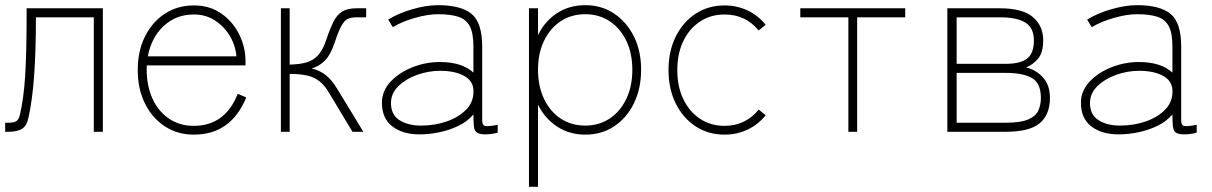

<svg xmlns="http://www.w3.org/2000/svg" viewBox="-20 -510 4691 743"><path d="M0 0V-35H11Q34 -35 43 -41Q52 -47 56 -62Q72 -127 77.5 -219Q83 -311 83 -443V-478H378V0H343V-443H119Q119 -311 112 -215.5Q105 -120 90 -54Q83 -22 64.5 -11Q46 0 11 0Z M730 11Q667 11 618 -21Q569 -53 541 -109.5Q513 -166 513 -239Q513 -312 541 -368.5Q569 -425 618 -457Q667 -489 730 -489Q793 -489 838 -456.5Q883 -424 906.5 -375Q930 -326 930 -275V-257H548Q545 -191 566 -138Q587 -85 629.5 -54Q672 -23 730 -23Q851 -23 900 -147L933 -133Q874 11 730 11ZM552 -292H895Q891 -335 869 -371.5Q847 -408 811.5 -431Q776 -454 730 -454Q662 -454 614 -410Q566 -366 552 -292Z M1067 0V-478H1101V-260Q1141 -261 1167.5 -269Q1194 -277 1212 -297.5Q1230 -318 1243 -357Q1257 -399 1270.5 -426Q1284 -453 1304.5 -465.5Q1325 -478 1360 -478H1397V-443H1360Q1339 -443 1326 -437Q1313 -431 1301.5 -410.5Q1290 -390 1275 -345Q1260 -299 1237.5 -276Q1215 -253 1186 -245Q1217 -238 1240.5 -219.5Q1264 -201 1285 -166Q1324 -102 1346 -66Q1368 -30 1377 -15Q1386 0 1386 0H1344L1255 -148Q1237 -179 1217 -195Q1197 -211 1169.5 -217.5Q1142 -224 1101 -224V0Z M1604 10Q1538 10 1498 -21Q1458 -52 1458 -112Q1458 -158 1491 -193.5Q1524 -229 1575.5 -249.5Q1627 -270 1682 -270Q1768 -270 1812 -229V-330Q1812 -382 1798 -408.5Q1784 -435 1754 -445Q1724 -455 1675 -455Q1635 -455 1585 -440.5Q1535 -426 1500 -405L1482 -434Q1520 -458 1574.5 -474Q1629 -490 1675 -490Q1764 -490 1805 -456Q1846 -422 1846 -330V-44Q1846 -25 1857.5 -22.5Q1869 -20 1906 -27V3Q1898 6 1884 8Q1870 10 1860 10Q1836 10 1826 3.5Q1816 -3 1814 -20Q1812 -37 1812 -67Q1789 -40 1754 -23Q1719 -6 1679.5 2Q1640 10 1604 10ZM1609 -24Q1663 -24 1710 -40.5Q1757 -57 1786 -88Q1815 -119 1812 -164Q1809 -199 1774 -217.5Q1739 -236 1683 -236Q1638 -236 1594.5 -220.5Q1551 -205 1522 -177Q1493 -149 1493 -111Q1493 -66 1526 -45Q1559 -24 1609 -24Z M2027 213V-478H2062V-374Q2088 -428 2135.5 -459Q2183 -490 2245 -490Q2308 -490 2356.5 -457.5Q2405 -425 2433 -369Q2461 -313 2461 -240Q2461 -167 2433 -110Q2405 -53 2356.5 -21Q2308 11 2245 11Q2183 11 2135.5 -20.5Q2088 -52 2062 -105V213ZM2245 -24Q2298 -24 2339 -51Q2380 -78 2403.5 -127Q2427 -176 2427 -240Q2427 -304 2403.5 -352.5Q2380 -401 2339 -428Q2298 -455 2245 -455Q2191 -455 2150 -428Q2109 -401 2085.5 -352.5Q2062 -304 2062 -240Q2062 -176 2085.5 -127Q2109 -78 2150 -51Q2191 -24 2245 -24Z M2784 11Q2721 11 2672 -21Q2623 -53 2595 -109.5Q2567 -166 2567 -239Q2567 -312 2595 -368.5Q2623 -425 2672 -457Q2721 -489 2784 -489Q2831 -489 2872 -470Q2913 -451 2943 -414L2916 -392Q2865 -454 2784 -454Q2731 -454 2689.5 -427Q2648 -400 2624.5 -351.5Q2601 -303 2601 -239Q2601 -175 2624.5 -126Q2648 -77 2689.5 -50Q2731 -23 2784 -23Q2865 -23 2916 -86L2943 -64Q2913 -27 2872 -8Q2831 11 2784 11Z M3263 0V-443H3077V-478H3483V-443H3297V0Z M3646 0V-478H3848Q3937 -478 3977 -444Q4017 -410 4017 -354Q4017 -307 3997.5 -283.5Q3978 -260 3951 -249Q3989 -240 4016 -210.5Q4043 -181 4043 -131Q4043 -67 4004 -33.5Q3965 0 3870 0ZM3682 -35H3870Q3931 -35 3960.5 -48.5Q3990 -62 3999 -84Q4008 -106 4008 -131Q4008 -188 3973.5 -208Q3939 -228 3871 -228H3682ZM3682 -263H3871Q3930 -263 3955.5 -284Q3981 -305 3981 -354Q3981 -401 3949 -422Q3917 -443 3848 -443H3682Z M4309 10Q4243 10 4203 -21Q4163 -52 4163 -112Q4163 -158 4196 -193.5Q4229 -229 4280.5 -249.5Q4332 -270 4387 -270Q4473 -270 4517 -229V-330Q4517 -382 4503 -408.5Q4489 -435 4459 -445Q4429 -455 4380 -455Q4340 -455 4290 -440.5Q4240 -426 4205 -405L4187 -434Q4225 -458 4279.5 -474Q4334 -490 4380 -490Q4469 -490 4510 -456Q4551 -422 4551 -330V-44Q4551 -25 4562.5 -22.5Q4574 -20 4611 -27V3Q4603 6 4589 8Q4575 10 4565 10Q4541 10 4531 3.5Q4521 -3 4519 -20Q4517 -37 4517 -67Q4494 -40 4459 -23Q4424 -6 4384.5 2Q4345 10 4309 10ZM4314 -24Q4368 -24 4415 -40.5Q4462 -57 4491 -88Q4520 -119 4517 -164Q4514 -199 4479 -217.5Q4444 -236 4388 -236Q4343 -236 4299.5 -220.5Q4256 -205 4227 -177Q4198 -149 4198 -111Q4198 -66 4231 -45Q4264 -24 4314 -24Z"/></svg>

Font: Zen Kaku Gothic Antique Light
Style: Regular
Weight: 300
Designer: Yoshimichi Ohira
Foundry: Positype
Version: Version 1.001